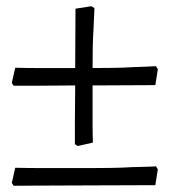

<svg xmlns="http://www.w3.org/2000/svg" viewBox="-20 -523 546 618"><path d="M284 -497Q282 -463 281 -430Q279 -401 278.5 -367.5Q278 -334 278 -304Q308 -304 343.5 -304.5Q379 -305 410 -307Q446 -308 482 -310L488 -300L480 -249Q429 -249 379 -248.5Q329 -248 278 -248V-124Q278 -93 279 -64L230 -53L221 -59V-121Q221 -148 221.5 -182Q222 -216 222 -248Q189 -248 154 -247.5Q119 -247 90 -247H24L18 -256L29 -305Q60 -304 93 -304H222Q222 -352 222.5 -399.5Q223 -447 223 -495L274 -503ZM488 22 480 73Q420 73 347 73.5Q274 74 207 74Q140 74 89.5 74.5Q39 75 24 75L18 66L29 17Q72 18 115 18H268Q298 18 335 17.5Q372 17 405 15Q437 14 459.5 13.5Q482 13 482 12Z"/></svg>

Font: Alegreya
Style: Regular
Weight: 400
Designer: Juan Pablo del Peral
Foundry: Juan Pablo del Peral
Version: Version 1.003